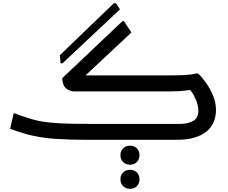

<svg xmlns="http://www.w3.org/2000/svg" viewBox="-20 -881 1439 1210"><path d="M486 -375 467 -406H1060Q1101 -406 1143.5 -408Q1186 -410 1216 -418H1228Q1253 -395 1278.5 -359Q1304 -323 1322.5 -279Q1341 -235 1341 -187Q1341 -147 1327 -113Q1313 -79 1283 -53.5Q1253 -28 1206 -14Q1159 0 1094 0H511Q421 0 328.5 -6Q236 -12 148 -35Q129 -41 110 -47Q91 -53 74 -58.5Q57 -64 44 -70L66 -166H75Q86 -161 106 -154Q126 -147 146 -141Q166 -135 177 -131Q226 -116 288 -109.5Q350 -103 418.5 -101.5Q487 -100 551 -100H1110Q1164 -100 1197 -118.5Q1230 -137 1230 -183Q1230 -219 1210.5 -262Q1191 -305 1157 -338L1212 -321Q1179 -314 1156 -311Q1133 -308 1110 -306.5Q1087 -305 1053 -305H449Q421 -305 398 -322.5Q375 -340 372 -388L752 -748H761L808 -676ZM357 -533 698 -861H710L736 -822L374 -482H362ZM799 157Q774 157 756.5 140.5Q739 124 739 97Q739 70 756.5 53.5Q774 37 799 37Q825 37 842 53.5Q859 70 859 97Q859 124 842 140.5Q825 157 799 157ZM799 309Q774 309 756.5 292.5Q739 276 739 249Q739 221 756.5 205Q774 189 799 189Q825 189 842 205Q859 221 859 249Q859 276 842 292.5Q825 309 799 309Z"/></svg>

Font: Kufam Medium
Style: Italic
Weight: 500
Italic angle: -11°
Designer: Artur Schmal
Foundry: Original Type
Version: Version 1.301; ttfautohint (v1.8.3)